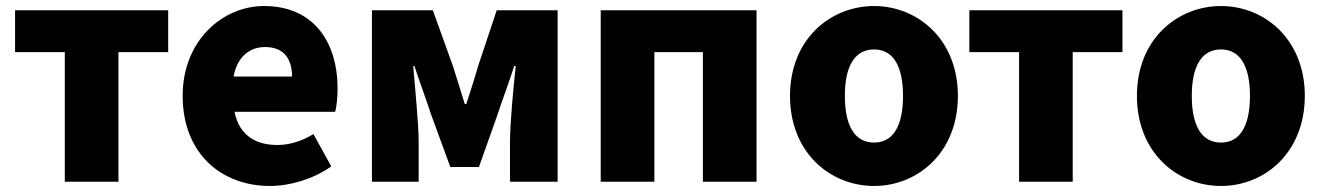

<svg xmlns="http://www.w3.org/2000/svg" viewBox="-20 -603 4389 637"><path d="M195 0H373V-430H538V-569H30V-430H195Z M876 14C942 14 1020 -9 1079 -51L1020 -158C979 -134 941 -122 900 -122C828 -122 774 -154 758 -232H1092C1096 -246 1100 -277 1100 -309C1100 -464 1020 -583 856 -583C719 -583 586 -469 586 -285C586 -96 712 14 876 14ZM755 -349C767 -416 810 -447 859 -447C924 -447 949 -405 949 -349Z M1214 0H1369V-132C1369 -194 1356 -319 1351 -384H1355C1371 -335 1395 -270 1411 -221L1474 -49H1569L1630 -221C1646 -270 1670 -333 1686 -384H1691C1684 -319 1672 -194 1672 -132V0H1830V-569H1628L1566 -383C1553 -337 1540 -298 1527 -258H1522C1510 -298 1497 -337 1483 -383L1416 -569H1214Z M1973 0H2151V-430H2312V0H2490V-569H1973Z M2880 14C3024 14 3158 -96 3158 -285C3158 -473 3024 -583 2880 -583C2735 -583 2601 -473 2601 -285C2601 -96 2735 14 2880 14ZM2880 -130C2813 -130 2783 -190 2783 -285C2783 -379 2813 -439 2880 -439C2946 -439 2976 -379 2976 -285C2976 -190 2946 -130 2880 -130Z M3361 0H3539V-430H3704V-569H3196V-430H3361Z M4031 14C4175 14 4309 -96 4309 -285C4309 -473 4175 -583 4031 -583C3886 -583 3752 -473 3752 -285C3752 -96 3886 14 4031 14ZM4031 -130C3964 -130 3934 -190 3934 -285C3934 -379 3964 -439 4031 -439C4097 -439 4127 -379 4127 -285C4127 -190 4097 -130 4031 -130Z"/></svg>

Font: Noto Sans KR Black
Style: Regular
Weight: 900
Designer: Ryoko NISHIZUKA 西塚涼子 (kana, bopomofo & ideographs); Paul D. Hunt (Latin, Greek & Cyrillic); Sandoll Communications 산돌커뮤니
Foundry: Adobe
Version: Version 2.004;hotconv 1.0.118;makeotfexe 2.5.65603